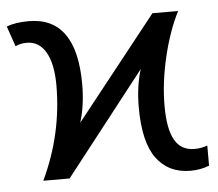

<svg xmlns="http://www.w3.org/2000/svg" viewBox="-50 -595 744 654"><g transform="rotate(-5 322.5 -268.0)"><path d="M146 -319.8Q146 -393.6 123 -433.3Q100.1 -473.1 58.1 -473.1Q35.6 -473.1 19 -464.8L-4.9 -534.2Q24.9 -545.9 70.8 -545.9Q233.9 -545.9 233.9 -315.9Q233.9 -244.6 215.8 -186L493.2 -536.1H581.1Q547.9 -471.2 527.3 -384Q506.8 -296.9 506.8 -217.8Q506.8 -138.7 528.6 -100.8Q550.3 -63 596.2 -63Q619.1 -63 640.1 -70.8V-2Q610.4 9.8 576.2 9.8Q501 9.8 460 -45.9Q418.9 -101.6 418.9 -220.2Q418.9 -293 437 -350.1L163.1 0H73.2Q146 -153.8 146 -319.8Z"/></g></svg>

Font: NotoSans
Style: Regular
Weight: 400
Designer: Monotype Design team
Foundry: Monotype Imaging Inc.
Version: Version 1.04